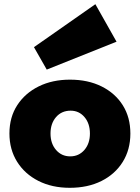

<svg xmlns="http://www.w3.org/2000/svg" viewBox="-20 -888 667 916"><path d="M313 8Q228 8 163 -25Q98 -58 61.5 -116.5Q25 -175 25 -251Q25 -329 62.5 -386.5Q100 -444 165 -476Q230 -508 314 -508Q400 -508 465 -475.5Q530 -443 566 -385.5Q602 -328 602 -251Q602 -174 565.5 -115.5Q529 -57 464 -24.5Q399 8 313 8ZM315 -142Q356 -142 382.5 -172.5Q409 -203 409 -251Q409 -299 383 -329.5Q357 -360 317 -360Q274 -360 247.5 -329.5Q221 -299 221 -251Q221 -203 247.5 -172.5Q274 -142 315 -142ZM203 -556 142 -663 435 -868 536 -689Z"/></svg>

Font: Paytone One
Style: Regular
Weight: 400
Designer: Vernon Adams
Foundry: Vernon Adams
Version: Version 1.002; ttfautohint (v1.8.4.7-5d5b);gftools[0.9.23]